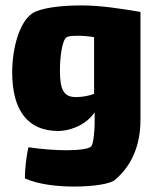

<svg xmlns="http://www.w3.org/2000/svg" viewBox="-20 -488 578 708"><path d="M281 -468C204 -468 129 -459 98 -438C51 -405 25 -310 25 -221C25 -80 83 -5 195 -5C226 -5 292 -19 329 -74V-49C329 -36 329 -22 328 -8C326 18 323 45 316 52C308 61 272 66 226 66C183 66 131 62 85 55C78 82 71 140 72 170C121 192 191 200 254 200C324 200 387 190 403 176C457 131 498 60 498 -46V-444C427 -456 351 -468 281 -468ZM260 -130C214 -130 201 -158 201 -229C201 -277 209 -339 225 -350C232 -355 246 -356 264 -356C273 -356 284 -356 294 -355C305 -354 316 -353 327 -351V-142C307 -134 281 -130 260 -130Z"/></svg>

Font: FilmFarsi Display
Style: Regular
Weight: 400
Designer: Borna Izadpanah
Foundry: Borna Izadpanah
Version: Version 1.000;PS 001.000;hotconv 1.0.88;makeotf.lib2.5.64775